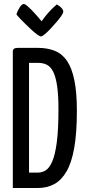

<svg xmlns="http://www.w3.org/2000/svg" viewBox="-20 -939 427 959"><path d="M44 0V-681Q44 -690 49.5 -695Q55 -700 71 -700H168Q217 -700 254 -685Q291 -670 315 -634.5Q339 -599 351.5 -538Q364 -477 364 -386Q364 -276 351 -201.5Q338 -127 312.5 -83Q287 -39 251 -19.5Q215 0 169 0ZM125 -77H170Q190 -77 208 -88Q226 -99 240.5 -131.5Q255 -164 263.5 -227Q272 -290 272 -394Q272 -463 265.5 -508Q259 -553 246.5 -579Q234 -605 215 -615Q196 -625 171 -625H125ZM185 -757Q179 -757 166.5 -766Q154 -775 138 -789.5Q122 -804 106 -820Q90 -836 78 -848.5Q66 -861 62 -868Q67 -884 78 -901.5Q89 -919 99 -919Q105 -919 115.5 -910Q126 -901 138.5 -888.5Q151 -876 162 -863Q173 -850 180.5 -841.5Q188 -833 188 -833Q207 -860 224 -878.5Q241 -897 252.5 -907Q264 -917 264 -917Q278 -909 287 -899.5Q296 -890 296 -880Q296 -874 286.5 -860Q277 -846 262 -828.5Q247 -811 231.5 -794.5Q216 -778 203 -767.5Q190 -757 185 -757Z"/></svg>

Font: Yanone Kaffeesatz
Style: Regular
Weight: 400
Designer: Yanone (Cyrillic: Daniel Pouzeot, Huerta Tipografica, and Cyreal)
Foundry: Yanone
Version: Version 2.003